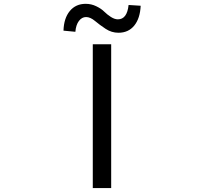

<svg xmlns="http://www.w3.org/2000/svg" viewBox="-20 -959 1040 979"><path d="M453.1 0V-733.4H546.9V0ZM584 -792Q548.8 -792 518.6 -812Q488.3 -832 464.4 -852.1Q440.4 -872.1 418.9 -872.1Q397.5 -872.1 382.3 -852.1Q367.2 -832 364.3 -796.9L303.7 -802.7Q305.7 -866.2 335.9 -902.8Q366.2 -939.5 417 -939.5Q445.3 -939.5 470.7 -927.2Q496.1 -915 511.2 -899.9Q526.4 -884.8 545.4 -872.6Q564.5 -860.4 581.1 -860.4Q627.9 -860.4 635.7 -933.6L697.3 -929.7Q694.3 -865.2 664.6 -828.6Q634.8 -792 584 -792Z"/></svg>

Font: GenEi Gothic M Regular
Style: Regular
Weight: 400
Designer: o_tamon (Modified); [Source Han Sans]
Ryoko NISHIZUKA  (kana & ideographs); Paul D. Hunt (Latin, Greek & Cyrillic); Wenl
Version: Version 1.1a;Original Version 1.004